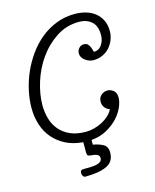

<svg xmlns="http://www.w3.org/2000/svg" viewBox="-122 -721 799 988"><g transform="rotate(-15 278.0 -227.5)"><path d="M244 10Q192 6 152.5 -14Q113 -34 86 -65.5Q59 -97 45.5 -139Q32 -181 32 -228Q32 -273 42.5 -321Q53 -369 73 -414.5Q93 -460 122.5 -501Q152 -542 189.5 -572.5Q227 -603 273 -621Q319 -639 372 -639Q401 -639 428.5 -631.5Q456 -624 477 -608Q498 -592 511 -567Q524 -542 524 -507Q524 -483 515 -460.5Q506 -438 490.5 -421Q475 -404 453 -394Q431 -384 404 -384Q394 -384 382.5 -388Q371 -392 361.5 -399Q352 -406 346 -415.5Q340 -425 340 -437Q340 -453 350.5 -464.5Q361 -476 376 -476Q391 -476 398 -468Q405 -460 409 -450.5Q413 -441 414.5 -433Q416 -425 419 -425Q444 -425 459.5 -447.5Q475 -470 475 -499Q475 -549 448.5 -571.5Q422 -594 383 -594Q315 -594 260.5 -558Q206 -522 168 -468Q130 -414 110 -349.5Q90 -285 90 -228Q90 -190 100 -155.5Q110 -121 132 -95Q154 -69 188.5 -53.5Q223 -38 272 -38Q293 -38 316 -44Q339 -50 359 -60.5Q379 -71 395.5 -86Q412 -101 420 -119Q405 -123 394.5 -136Q384 -149 384 -167Q384 -190 399 -202.5Q414 -215 432 -215Q449 -215 464 -203Q479 -191 479 -166Q479 -143 466.5 -114Q454 -85 429.5 -59Q405 -33 369.5 -13.5Q334 6 288 10V35Q319 40 341.5 52.5Q364 65 364 97Q364 145 323.5 164.5Q283 184 210 184Q201 184 196.5 177Q192 170 192 162Q192 150 197 147Q202 144 210 144Q228 144 246 143.5Q264 143 278 140Q292 137 300.5 130Q309 123 309 111Q309 97 295 91.5Q281 86 258 85Q253 84 248.5 81Q244 78 244 64Z"/></g></svg>

Font: Bonbon
Style: Regular
Weight: 400
Designer: Ksenia Erulevich
Foundry: Cyreal (www.cyreal.org)
Version: Version 1.001